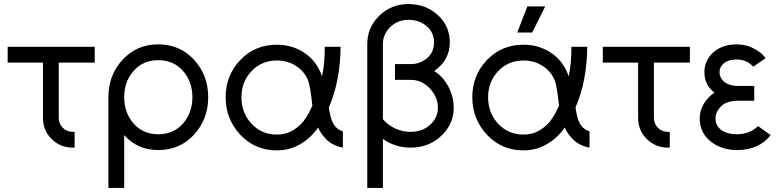

<svg xmlns="http://www.w3.org/2000/svg" viewBox="-20 -732 3863 952"><path d="M18 -500V-421.7H193V-147Q193 -85.8 235.5 -43.3Q278.9 0 340 0H350V-78.3H340Q311.3 -78.3 291.3 -98.4Q271.3 -118.4 271.3 -147V-421.7H449.7V-500Z M764.5 -433.7Q840 -433.7 887 -380.8Q934 -328 934 -250Q934 -172.8 887 -119.1Q840 -66.3 764.5 -66.3Q689.8 -66.3 642.8 -119.1Q595.8 -172.8 595.8 -250Q595.8 -328 642.8 -380.8Q689.8 -433.7 764.5 -433.7ZM764.5 -512Q658 -512 587.8 -435.8Q517.5 -359.9 517.5 -250V200H595.8V-62.3Q661.3 12 764.5 12Q871.8 12 942 -64.2Q1012.3 -141.1 1012.3 -250Q1012.3 -359.8 942 -435.8Q871.8 -512 764.5 -512Z M1352.7 -510.3Q1244.7 -510.3 1172.2 -435.2Q1098.8 -359 1098.8 -250Q1098.8 -141 1172.2 -63.3Q1244.7 13.7 1352.7 13.7Q1415.3 13.7 1467.3 -16.5Q1520 -46.2 1557.5 -100Q1568.2 -74 1587 -53.3Q1620.2 -11.3 1680 0V-80.8Q1653.8 -88.8 1638.8 -109.5Q1622.3 -131.5 1615.2 -172.7Q1614.2 -177.3 1612.8 -184.2Q1611.5 -191.2 1610.7 -199.5Q1639.8 -266.5 1653.9 -341.8Q1668 -417.2 1668.7 -500H1590.3Q1590.2 -459.7 1587.2 -422.6Q1584.2 -385.5 1576.5 -353.2Q1574.3 -361.2 1571.2 -368.2Q1568.2 -375.2 1565.2 -381.5Q1537.7 -440.7 1480.5 -475.8Q1423.5 -510.3 1352.7 -510.3ZM1352.7 -432Q1404.5 -432 1444 -407.2Q1485.3 -383.2 1506 -337.3Q1518.3 -309.7 1528.8 -207.8Q1519.3 -187 1511.1 -171.7Q1502.8 -156.3 1496.8 -147.7Q1471.8 -108.5 1433.5 -86.5Q1397.8 -64.7 1352.7 -64.7Q1277.2 -64.7 1227.2 -118.3Q1177.2 -171.8 1177.2 -250Q1177.2 -326.5 1227.2 -379.3Q1277.2 -432 1352.7 -432Z M2004.8 -712Q1920 -712 1859.7 -653.3Q1801 -595.3 1801 -513V200H1878.5V-43.3Q1939 0 2016.7 0Q2105.8 0 2167.8 -58.3Q2229.7 -116.5 2229.7 -197.7Q2229.7 -254.2 2201.7 -305.3Q2174.5 -354.7 2132.8 -379.2Q2151.8 -393.7 2166.7 -409Q2181.5 -424.3 2190.7 -442.3Q2210.3 -477.8 2210.3 -521Q2210.3 -603.2 2151 -657.2Q2090.7 -712 2004.8 -712ZM1878.5 -140.7V-513Q1878.5 -562.8 1915.5 -598.3Q1952.5 -633.7 2004.8 -633.7Q2058.8 -633.7 2095.8 -602Q2132 -571.2 2132 -521Q2132 -472.5 2097.3 -443.5Q2062.5 -414.3 2016.7 -414.3H1938.5V-336H2016.7Q2071.5 -336 2111.8 -292.8Q2151.3 -250.5 2151.3 -197.7Q2151.3 -148.2 2112.7 -113.3Q2074 -78.3 2016.7 -78.3Q1935.8 -78.3 1878.5 -140.7Z M2575.7 -510.3Q2467.7 -510.3 2395.2 -435.2Q2321.8 -359 2321.8 -250Q2321.8 -141 2395.2 -63.3Q2467.7 13.7 2575.7 13.7Q2638.3 13.7 2690.3 -16.5Q2743 -46.2 2780.5 -100Q2791.2 -74 2810 -53.3Q2843.2 -11.3 2903 0V-80.8Q2876.8 -88.8 2861.8 -109.5Q2845.3 -131.5 2838.2 -172.7Q2837.2 -177.3 2835.8 -184.2Q2834.5 -191.2 2833.7 -199.5Q2862.8 -266.5 2876.9 -341.8Q2891 -417.2 2891.7 -500H2813.3Q2813.2 -459.7 2810.2 -422.6Q2807.2 -385.5 2799.5 -353.2Q2797.3 -361.2 2794.2 -368.2Q2791.2 -375.2 2788.2 -381.5Q2760.7 -440.7 2703.5 -475.8Q2646.5 -510.3 2575.7 -510.3ZM2575.7 -432Q2627.5 -432 2667 -407.2Q2708.3 -383.2 2729 -337.3Q2741.3 -309.7 2751.8 -207.8Q2742.3 -187 2734.1 -171.7Q2725.8 -156.3 2719.8 -147.7Q2694.8 -108.5 2656.5 -86.5Q2620.8 -64.7 2575.7 -64.7Q2500.2 -64.7 2450.2 -118.3Q2400.2 -171.8 2400.2 -250Q2400.2 -326.5 2450.2 -379.3Q2500.2 -432 2575.7 -432ZM2544.7 -570.7H2619L2683.3 -700.2H2594.8Z M2969 -500V-421.7H3144V-147Q3144 -85.8 3186.5 -43.3Q3229.9 0 3291 0H3301V-78.3H3291Q3262.3 -78.3 3242.3 -98.4Q3222.3 -118.4 3222.3 -147V-421.7H3400.7V-500Z M3719.8 -305.8H3643.2Q3592.2 -305.8 3567 -329.8Q3547.7 -348.8 3547.7 -373.8Q3547.7 -399 3566.8 -416.3Q3590.3 -437 3631.8 -437Q3682.5 -437 3714.8 -401.3L3775.8 -443.3Q3765.2 -459 3749.3 -471.4Q3733.5 -483.8 3713.2 -493.7Q3676.7 -512 3631.8 -512Q3560.7 -512 3515 -470.7Q3472.7 -431 3472.7 -373.8Q3472.7 -310.3 3522.8 -272.8Q3489.3 -251.2 3469 -216.3Q3449.3 -181.7 3449.3 -145.3Q3449.3 -73.7 3505.3 -29.2Q3558.7 12 3634.8 12Q3742.7 12 3801.2 -62L3738.7 -106.7Q3697.5 -67.2 3634.8 -66.3Q3583 -66.3 3554.5 -89Q3527.7 -109.8 3527.7 -145.3Q3527.7 -162.5 3534.9 -177.1Q3542.2 -191.7 3555.8 -205.3Q3582.7 -232.5 3643.2 -232.5H3719.8Z"/></svg>

Font: Unageo Variable
Style: Regular
Weight: 300
Designer: Richard Sepsi
Foundry: Richard Sepsi
Version: Version 2.200